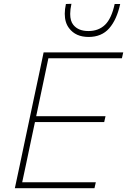

<svg xmlns="http://www.w3.org/2000/svg" viewBox="-20 -988 667 1008"><path d="M58 0Q71 -61 83 -117Q94.5 -173 108.5 -238.5L158 -472Q172.5 -539.5 184.5 -596.2Q196.5 -653 209 -713H627L620 -682H234Q223 -629.5 212.5 -579.5Q202 -529.5 190 -473L170 -378H534L527 -347H163.5L141 -241Q129 -184.5 118.5 -134Q107.5 -83.5 96.5 -31H483L476 0ZM445 -794Q377.5 -794 343 -839.5Q320 -869 320 -915.5Q320 -939 326 -967L355 -968Q348.5 -938 348.5 -915Q348.5 -877.5 365 -857.5Q391 -825 444 -825Q497.5 -825 531.5 -857.8Q565.5 -890.5 582 -967H611Q593 -884.5 553.2 -839.2Q513.5 -794 445 -794Z"/></svg>

Font: Heraclito Thin
Style: Italic
Weight: 100
Italic angle: -12°
Designer: Kostas Bartsokas (font) & Cristiano Sobral (main changes)
Foundry: Kostas Bartsokas (font) & Cristiano Sobral (main changes)
Version: Version 1.00;July 8, 2020;FontCreator 13.0.0.2655 64-bit